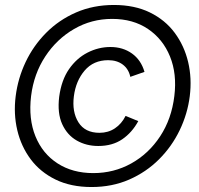

<svg xmlns="http://www.w3.org/2000/svg" viewBox="-20 -740 800 772"><path d="M348 12Q265 12 203.5 -18Q142 -48 103.5 -99.5Q65 -151 49.5 -216.5Q34 -282 43 -353Q52 -425 83 -490.5Q114 -556 165.5 -608Q217 -660 286 -690Q355 -720 438 -720Q521 -720 582.5 -690Q644 -660 682.5 -608Q721 -556 736.5 -490.5Q752 -425 743 -353Q734 -282 702.5 -216.5Q671 -151 619.5 -99.5Q568 -48 499.5 -18Q431 12 348 12ZM355 -44Q438 -44 508 -83Q578 -122 624 -192Q670 -262 681 -354Q692 -443 663.5 -513Q635 -583 575 -623.5Q515 -664 431 -664Q348 -664 278 -623.5Q208 -583 162 -513Q116 -443 105 -354Q94 -262 122.5 -192Q151 -122 211.5 -83Q272 -44 355 -44ZM375 -153Q327 -153 288.5 -175Q250 -197 230 -241Q210 -285 218 -351Q227 -418 257.5 -462Q288 -506 332 -528.5Q376 -551 424 -551Q474 -551 510.5 -525Q547 -499 561 -451L504 -431Q497 -463 473.5 -480.5Q450 -498 415 -498Q356 -498 320.5 -456.5Q285 -415 277 -353Q269 -290 295.5 -248Q322 -206 380 -206Q415 -206 442 -224Q469 -242 485 -274L536 -253Q511 -207 471.5 -180Q432 -153 375 -153Z"/></svg>

Font: Inclusive Sans Light
Style: Italic
Weight: 300
Italic angle: -7°
Designer: Olivia King
Foundry: Olivia King
Version: Version 2.004